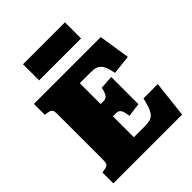

<svg xmlns="http://www.w3.org/2000/svg" viewBox="-254 -1061 1198 1198"><g transform="rotate(-45 345.0 -462.0)"><path d="M36 0V-96L64 -101Q83 -105 89 -114.5Q95 -124 95 -154V-553Q95 -579 88 -588.5Q81 -598 62 -601L36 -605V-701H626L658 -494L531 -480Q525 -511 517.5 -532Q510 -553 498.5 -566Q487 -579 470 -584.5Q453 -590 425 -590H330V-406H357Q370 -406 379 -412Q388 -418 395 -433Q402 -448 407 -473L496 -479V-239L405 -227Q402 -254 396 -270Q390 -286 380.5 -292Q371 -298 355 -298H330V-113H430Q459 -113 478 -120Q497 -127 508 -142.5Q519 -158 527.5 -182.5Q536 -207 544 -242H670L643 0ZM163 -782V-924H533V-782Z"/></g></svg>

Font: Literata Black
Style: Regular
Weight: 900
Designer: Latin by Veronika Burian and Jose Scaglione. Greek by Irene Vlachou. Cyrillic by Vera Evstafieva.
Foundry: TypeTogether
Version: Version 3.103;gftools[0.9.29]